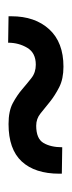

<svg xmlns="http://www.w3.org/2000/svg" viewBox="128 -507 176 472"><g transform="rotate(90 216.0 -271.0)"><path d="M20 -211Q20 -269 52 -304Q84 -339 144 -339Q174 -339 194.5 -328.5Q215 -318 230.5 -305.5Q246 -293 259 -282.5Q272 -272 289 -272Q321 -272 331.5 -290Q342 -308 342 -336L407 -335V-329Q407 -269 377 -236.5Q347 -204 285 -204Q253 -204 233.5 -214.5Q214 -225 199.5 -237.5Q185 -250 171.5 -260.5Q158 -271 139 -271Q110 -271 97.5 -250Q85 -229 85 -203L20 -204V-211Z"/></g></svg>

Font: Googee
Style: Regular
Weight: 400
Designer: Peter Wiegel
Foundry: CATFonts Peter Wiegel
Version: 1.000